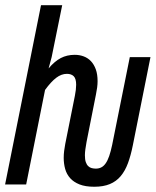

<svg xmlns="http://www.w3.org/2000/svg" viewBox="-25 -710 600 739"><path d="M263.2 -341.3Q268.1 -365.7 268.1 -383.8Q268.1 -407.2 258.8 -416.5Q249.5 -425.8 232.4 -425.8Q211.4 -425.8 191.4 -410.6Q171.4 -395.5 148.4 -363.8L75.7 0H-5.4L132.8 -689.9H214.4L173.8 -490.2L162.1 -446.8Q185.1 -474.1 209 -486.6Q232.9 -499 262.7 -499Q281.2 -499 297.4 -492.9Q313.5 -486.8 325.2 -474.4Q336.9 -461.9 343.8 -442.9Q350.6 -423.8 350.6 -397.5Q350.6 -386.2 348.9 -373Q347.2 -359.9 344.2 -345.7L308.1 -163.6Q305.2 -147.9 303.5 -135Q301.8 -122.1 301.8 -112.3Q301.8 -96.2 305.2 -86.2Q308.6 -76.2 314.5 -70.6Q320.3 -64.9 327.9 -63Q335.4 -61 343.8 -61Q355.5 -61 364.7 -65.7Q374 -70.3 381.6 -81.1Q389.2 -91.8 395.3 -109.4Q401.4 -127 406.7 -152.3L474.6 -490.2H554.2L486.3 -150.9Q478.5 -111.8 467.5 -82Q456.5 -52.2 439.5 -32Q422.4 -11.7 397.7 -1.5Q373 8.8 337.9 8.8Q303.7 8.8 281 -0.2Q258.3 -9.3 244.9 -24.4Q231.4 -39.6 225.8 -59.8Q220.2 -80.1 220.2 -102.5Q220.2 -115.7 221.9 -129.2Q223.6 -142.6 226.1 -155.8Z"/></svg>

Font: Code New Roman
Style: Italic
Weight: 400
Italic angle: -11°
Monospace: yes
Designer: Sam Radian
Foundry: Code New Roman
Version: Version 1.508 October 19, 2014